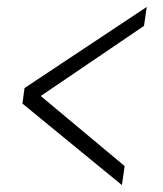

<svg xmlns="http://www.w3.org/2000/svg" viewBox="-20 -536 472 556"><path d="M333 0 45 -236 51 -281 405 -516 397 -461 98 -258 341 -55Z"/></svg>

Font: Mohave Light Light
Style: Italic
Weight: 300
Italic angle: -8°
Version: Version 2.003